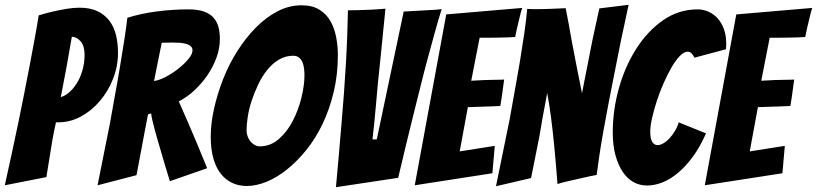

<svg xmlns="http://www.w3.org/2000/svg" viewBox="-23 -770 3400 799"><path d="M-3 1Q27 -134 54 -263Q65 -317 77 -377Q89 -437 100 -495Q111 -553 121 -607Q131 -661 138 -706Q167 -715 195 -721.5Q223 -728 252.5 -733Q282 -738 308 -738Q353 -738 383.5 -723Q414 -708 433 -682.5Q452 -657 460 -623Q468 -589 468 -550Q468 -494 447.5 -442Q427 -390 392.5 -349.5Q358 -309 313.5 -285Q269 -261 221 -261H210Q202 -227 195 -187Q188 -147 183 -113Q176 -73 170 -33ZM230 -366Q246 -370 263.5 -384.5Q281 -399 296 -422.5Q311 -446 320 -477Q329 -508 329 -542Q329 -579 312.5 -598Q296 -617 276 -617Q265 -551 254 -492Q243 -433 230 -366Z M383 1Q410 -132 435 -259Q444 -313 455 -371.5Q466 -430 475.5 -487.5Q485 -545 493.5 -598.5Q502 -652 507 -696Q564 -714 630 -722.5Q696 -731 761 -731Q800 -731 825.5 -722Q851 -713 865.5 -696.5Q880 -680 886 -658Q892 -636 892 -609Q892 -569 878 -530.5Q864 -492 840.5 -457.5Q817 -423 786.5 -394.5Q756 -366 721 -348Q739 -308 759.5 -260.5Q780 -213 798 -170Q818 -120 839 -70L684 -16Q664 -80 648 -136Q641 -159 634 -183.5Q627 -208 621 -230Q615 -252 611 -269.5Q607 -287 606 -298L593 -294Q587 -262 578.5 -219Q570 -176 563 -136Q554 -89 545 -41ZM618 -433Q637 -435 664.5 -449Q692 -463 717 -482.5Q742 -502 760 -523Q778 -544 778 -560Q778 -571 771 -577.5Q764 -584 751.5 -587.5Q739 -591 724 -592Q709 -593 693 -593Q682 -593 670.5 -592.5Q659 -592 650 -592Z M1004 4Q971 4 944 -8.5Q917 -21 897 -45.5Q877 -70 865.5 -108.5Q854 -147 854 -201Q854 -257 868 -319Q882 -381 906 -442Q930 -503 965 -558Q1000 -613 1042 -655.5Q1084 -698 1132 -723Q1180 -748 1232 -748Q1277 -748 1306.5 -729.5Q1336 -711 1352.5 -681.5Q1369 -652 1376 -615Q1383 -578 1383 -541Q1383 -459 1365.5 -386.5Q1348 -314 1319 -253.5Q1290 -193 1251.5 -145.5Q1213 -98 1171 -64.5Q1129 -31 1086 -13.5Q1043 4 1004 4ZM1058 -161Q1103 -161 1138 -192Q1173 -223 1196 -268Q1219 -313 1231.5 -364Q1244 -415 1244 -457Q1244 -469 1242.5 -483Q1241 -497 1236.5 -509Q1232 -521 1222.5 -529.5Q1213 -538 1197 -538Q1165 -538 1138 -522Q1111 -506 1089.5 -479.5Q1068 -453 1052 -419.5Q1036 -386 1024.5 -351.5Q1013 -317 1008 -284Q1003 -251 1003 -227Q1003 -216 1007 -204Q1011 -192 1018 -183Q1025 -174 1035.5 -167.5Q1046 -161 1058 -161Z M1375 9Q1388 -131 1399 -266Q1404 -322 1408.5 -384Q1413 -446 1416.5 -506.5Q1420 -567 1422 -623.5Q1424 -680 1425 -727Q1449 -727 1476.5 -728Q1504 -729 1526.5 -730Q1549 -731 1565 -732.5Q1581 -734 1581 -734Q1570 -618 1562 -543.5Q1554 -469 1549.5 -422.5Q1545 -376 1541.5 -333Q1538 -290 1534 -253Q1530 -216 1527 -190H1545L1657 -722Q1684 -723 1712 -725Q1737 -727 1764.5 -728Q1792 -729 1815 -732Q1801 -688 1786.5 -635Q1772 -582 1756.5 -525Q1741 -468 1726.5 -409Q1712 -350 1698 -295Q1666 -166 1634 -30Z M1703 1 1834 -710 2150 -737Q2143 -715 2138 -692Q2133 -673 2128.5 -652.5Q2124 -632 2121 -616Q2111 -615 2092.5 -614.5Q2074 -614 2053 -613.5Q2032 -613 2010.5 -613Q1989 -613 1973 -613L1938 -434Q1969 -436 1996 -437Q2018 -438 2041 -438Q2064 -438 2075 -439Q2071 -411 2067.5 -384Q2064 -357 2059 -329Q2049 -328 2026.5 -327.5Q2004 -327 1981 -326Q1955 -325 1924 -324L1890 -140L2036 -163L2026 -49Z M2041 5Q2071 -139 2098 -274Q2108 -332 2119.5 -394Q2131 -456 2141 -516.5Q2151 -577 2159 -632.5Q2167 -688 2171 -733Q2184 -732 2193 -732Q2202 -732 2214 -732Q2228 -732 2248 -732.5Q2268 -733 2288 -734Q2308 -735 2331 -736Q2345 -666 2356 -601Q2367 -544 2378.5 -484Q2390 -424 2399 -382Q2403 -402 2408 -428.5Q2413 -455 2419 -484Q2425 -513 2430.5 -542.5Q2436 -572 2442 -601Q2456 -666 2471 -735L2593 -750Q2559 -597 2533 -460Q2521 -401 2509.5 -340.5Q2498 -280 2488 -224.5Q2478 -169 2471 -121.5Q2464 -74 2460 -42Q2457 -42 2436.5 -37.5Q2416 -33 2389.5 -27Q2363 -21 2336.5 -15Q2310 -9 2297 -4Q2291 -84 2284 -156Q2281 -187 2277.5 -219.5Q2274 -252 2270 -282Q2266 -312 2262 -338Q2258 -364 2254 -383Q2251 -364 2246 -339Q2241 -314 2236 -286Q2231 -258 2226 -227.5Q2221 -197 2215 -169Q2202 -102 2187 -29Z M2670 2Q2639 2 2613.5 -12Q2588 -26 2569 -54Q2550 -82 2538.5 -123Q2527 -164 2527 -219Q2527 -313 2553 -404.5Q2579 -496 2626 -569Q2673 -642 2737.5 -686.5Q2802 -731 2880 -731Q2904 -731 2926 -721Q2948 -711 2964 -693Q2980 -675 2989.5 -649Q2999 -623 2999 -591Q2999 -585 2999 -578.5Q2999 -572 2998 -565L2867 -530Q2855 -555 2839 -555Q2823 -555 2805.5 -536.5Q2788 -518 2771 -488.5Q2754 -459 2738 -422.5Q2722 -386 2710 -349Q2698 -312 2690.5 -278.5Q2683 -245 2683 -224Q2683 -192 2691.5 -179Q2700 -166 2714 -166Q2725 -166 2739 -174.5Q2753 -183 2765 -196.5Q2777 -210 2787 -227Q2797 -244 2801 -261L2915 -215Q2891 -160 2861.5 -119.5Q2832 -79 2799.5 -51.5Q2767 -24 2734 -11Q2701 2 2670 2Z M2910 1 3041 -710 3357 -737Q3350 -715 3345 -692Q3340 -673 3335.5 -652.5Q3331 -632 3328 -616Q3318 -615 3299.5 -614.5Q3281 -614 3260 -613.5Q3239 -613 3217.5 -613Q3196 -613 3180 -613L3145 -434Q3176 -436 3203 -437Q3225 -438 3248 -438Q3271 -438 3282 -439Q3278 -411 3274.5 -384Q3271 -357 3266 -329Q3256 -328 3233.5 -327.5Q3211 -327 3188 -326Q3162 -325 3131 -324L3097 -140L3243 -163L3233 -49Z"/></svg>

Font: Bangers
Style: Regular
Weight: 400
Designer: vernon adams
Foundry: Vernon Adams
Version: Version 2.000